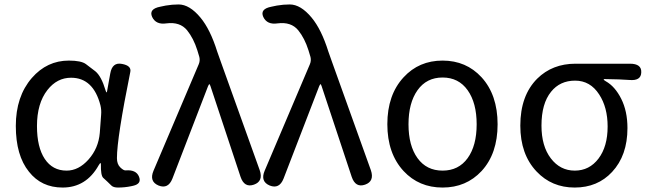

<svg xmlns="http://www.w3.org/2000/svg" viewBox="-20 -829 2915 862"><path d="M261 13Q166 13 110 -58Q51 -131 51 -263.5Q51 -396 123 -479Q191 -557 289 -557Q345 -557 366 -541Q387 -525 408 -509Q435 -487 454 -423Q457 -414 458.5 -414Q460 -414 461 -421L475 -499Q484 -551 528 -542Q571 -534 565 -506Q505 -210 505 -119Q505 -92 520 -77.5Q535 -63 544 -64Q591 -68 604 -36Q617 -4 578 5L569 7Q540 13 510 13Q489 13 480 4Q462 -14 443 -31Q432 -42 433 -92Q433 -97 431 -97Q429 -97 423 -87Q367 13 261 13ZM279 -63Q333 -63 377.5 -113Q422 -163 428 -232L434 -313Q436 -335 431 -356Q399 -480 299 -480Q236 -480 193 -425Q146 -365 146 -263Q146 -168 181 -115.5Q216 -63 279 -63Z M754 -27Q735 21 692 4Q649 -14 669 -62L872 -540Q879 -556 875 -573Q873 -579 866 -603Q849 -657 820 -693Q788 -732 727 -724Q680 -717 663 -753Q647 -789 700 -799L724 -804Q753 -809 782 -809Q831 -809 880 -750Q924 -697 955 -598Q963 -574 972 -550L1146 -65Q1163 -15 1120 0Q1077 15 1060 -35L925 -442Q922 -451 920 -451Q918 -451 914 -442Z M1253 -27Q1234 21 1191 4Q1148 -14 1168 -62L1371 -540Q1378 -556 1374 -573Q1372 -579 1365 -603Q1348 -657 1319 -693Q1287 -732 1226 -724Q1179 -717 1162 -753Q1146 -789 1199 -799L1223 -804Q1252 -809 1281 -809Q1330 -809 1379 -750Q1423 -697 1454 -598Q1462 -574 1471 -550L1645 -65Q1662 -15 1619 0Q1576 15 1559 -35L1424 -442Q1421 -451 1419 -451Q1417 -451 1413 -442Z M1792 -61Q1719 -140 1719 -271.5Q1719 -403 1792 -482Q1861 -557 1967 -557Q2073 -557 2142 -482Q2214 -403 2214 -271Q2214 -139 2142 -61Q2073 13 1967 13Q1861 13 1792 -61ZM1854.5 -119Q1895 -63 1967 -63Q2039 -63 2079.5 -119Q2120 -175 2120 -271Q2120 -367 2079.5 -424Q2039 -481 1967 -481Q1895 -481 1854.5 -424Q1814 -367 1814 -271Q1814 -175 1854.5 -119Z M2389 -59Q2316 -136 2316 -265Q2316 -400 2392 -476Q2460 -543 2564 -543H2808Q2861 -543 2859 -504Q2858 -465 2805 -470Q2767 -473 2695 -474Q2690 -474 2690 -472Q2690 -470 2700 -464Q2741 -441 2769 -385.5Q2797 -330 2797 -254Q2797 -131 2728 -57Q2663 13 2560 13Q2457 13 2389 -59ZM2708 -261Q2708 -347 2670 -405Q2630 -467 2562 -467Q2494 -467 2454 -417Q2411 -364 2411 -265Q2411 -173 2453 -118Q2495 -63 2560.5 -63Q2626 -63 2667 -117Q2708 -171 2708 -261Z"/></svg>

Font: Resource Han Rounded CN
Style: Regular
Weight: 400
Designer: Cyano Hao (round all glyphs); Ryoko NISHIZUKA  (kana, bopomofo & ideographs); Paul D. Hunt (Latin, Greek & Cyrillic); Sa
Foundry: Cyano Hao
Version: 0.990